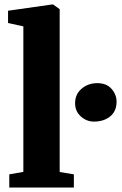

<svg xmlns="http://www.w3.org/2000/svg" viewBox="-20 -839 546 859"><path d="M84.5 -70V-721L16 -736V-791L213 -819H217.5L247 -798V-69.5L310.5 -59V0H21.5V-59ZM400 -295Q367.5 -295 341.8 -318Q316 -341 316 -377Q316 -417.5 345.2 -442.2Q374.5 -467 415 -467Q456.5 -467 479 -441.5Q501.5 -416 501.5 -384Q501.5 -341.5 473 -318.2Q444.5 -295 400 -295Z"/></svg>

Font: Merriweather 36pt Black
Style: Regular
Weight: 900
Version: Version 2.100